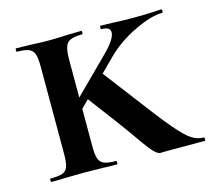

<svg xmlns="http://www.w3.org/2000/svg" viewBox="-75 -558 721 650"><g transform="rotate(-15 285.0 -233.5)"><path d="M30 -12Q59 -12 72.5 -17Q86 -22 91 -36.5Q96 -51 96 -81V-387Q96 -417 91 -431Q86 -445 72.5 -450.5Q59 -456 32 -456Q29 -456 29 -462Q29 -468 32 -468L80 -467Q120 -465 145 -465Q172 -465 212 -467L260 -468Q262 -468 262 -462Q262 -456 260 -456Q220 -456 207.5 -442Q195 -428 195 -385V-81Q195 -51 200 -37Q205 -23 218.5 -17.5Q232 -12 260 -12Q262 -12 262 -6Q262 0 260 0Q229 0 212 -1L145 -2L80 -1Q62 0 30 0Q28 0 28 -6Q28 -12 30 -12ZM292 -145 216 -246 288 -315 377 -198Q440 -114 472.5 -76Q505 -38 525 -25Q545 -12 567 -12Q570 -12 570 -6Q570 0 567 0H434Q428 0 412 0.5Q396 1 361.5 -48.5Q327 -98 292 -145ZM358 -437Q358 -456 327 -456Q325 -456 325 -462Q325 -468 327 -468L369 -467Q407 -465 440 -465Q483 -465 517 -467Q527 -468 540 -468Q543 -468 543 -462Q543 -456 540 -456Q501 -456 441 -427Q381 -398 339 -356L161 -178L127 -184L316 -372Q358 -414 358 -437Z"/></g></svg>

Font: Cormorant SC
Style: Bold
Weight: 700
Designer: Christian Thalmann (Catharsis Fonts)
Foundry: Catharsis Fonts
Version: Version 4.000